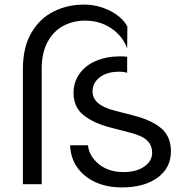

<svg xmlns="http://www.w3.org/2000/svg" viewBox="-20 -814 811 838"><path d="M346 -794Q391 -794 431 -779.5Q471 -765 498.5 -742.5Q526 -720 536 -697L535 -602Q517 -655 467 -689.5Q417 -724 351 -724Q300 -724 257 -701.5Q214 -679 188 -631.5Q162 -584 162 -513V-10H80V-513Q80 -608 117 -671Q154 -734 214.5 -764Q275 -794 346 -794ZM286 -180H364Q369 -132 411.5 -97.5Q454 -63 519 -63H520Q575 -63 609.5 -87Q644 -111 644 -147Q644 -180 622 -201Q600 -222 548 -235L460 -258Q387 -277 344 -312Q301 -347 301 -408Q301 -455 326.5 -491.5Q352 -528 398.5 -548Q445 -568 504 -568H506Q523 -568 535 -566V-496Q523 -501 500 -501H499Q448 -501 416 -477Q384 -453 384 -416Q384 -385 407.5 -364.5Q431 -344 481 -331L570 -308Q645 -288 685.5 -252.5Q726 -217 726 -153Q726 -81 667.5 -38.5Q609 4 513 4H512Q447 4 396.5 -19Q346 -42 317 -83.5Q288 -125 286 -180Z"/></svg>

Font: Kakao Big Sans
Style: Regular
Weight: 400
Designer: Park Young-rak; Lee Sang-min; Kim Jung-jin; Min Bon; Park Min-gyu;
Foundry: Kakao Corporation
Version: Version 2.003